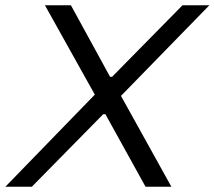

<svg xmlns="http://www.w3.org/2000/svg" viewBox="-46 -708 813 728"><path d="M-25.6 0 313.5 -349.2 124.4 -688H222.9L371.4 -416.7H378.9L645.9 -688H747.8L412.7 -344.4L603.8 0H505.8L353.7 -274.9H345.2L74.7 0Z"/></svg>

Font: Saira Thin
Style: Italic
Weight: 100
Italic angle: -12°
Designer: Hector Gatti with collaboration of the Omnibus-Type team
Foundry: Omnibus-Type
Version: Version 1.101